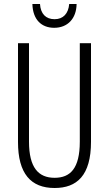

<svg xmlns="http://www.w3.org/2000/svg" viewBox="-20 -930 544 960"><path d="M363 -910H326C322 -862 296 -834 253 -834C209 -834 183 -861 180 -910H142C144 -831 188 -791 251 -791C318 -791 362 -837 363 -910ZM435 -221V-714H379V-222C379 -87 331 -41 253 -41C172 -41 125 -92 125 -222V-714H70V-220C70 -62 134 10 253 10C364 10 435 -52 435 -221Z"/></svg>

Font: Noto Sans Devanagari UI ExtraCondensed Light
Style: Regular
Weight: 300
Width: 2
Designer: Jelle Bosma - Monotype Design Team
Foundry: Monotype Imaging Inc.
Version: Version 2.004